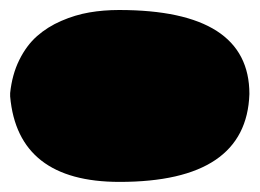

<svg xmlns="http://www.w3.org/2000/svg" viewBox="-34 -772 519 384"><path d="M-13.7 -579.1V-585.9Q-9.8 -623 4.6 -652.1Q19 -681.2 40 -699.7Q61 -718.3 88.6 -730.2Q116.2 -742.2 144.5 -747.1Q172.9 -752 204.1 -752Q464.8 -752 464.8 -584Q459 -408.2 205.1 -408.2Q1.5 -408.2 -13.7 -579.1Z"/></svg>

Font: Bowlby One SC
Style: Regular
Weight: 400
Width: 1
Version: Version 1.2